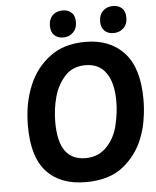

<svg xmlns="http://www.w3.org/2000/svg" viewBox="-61 -966 846 1041"><g transform="rotate(-5 362.0 -446.0)"><path d="M592.8 -915Q559.6 -915 538.1 -894.5Q516.6 -873 516.6 -837.9Q516.6 -803.7 535.2 -786.1Q553.7 -768.6 584 -768.6Q617.2 -768.6 638.7 -790Q660.2 -810.5 660.2 -845.7Q660.2 -880.9 641.6 -897.5Q623 -915 592.8 -915ZM319.3 -915Q285.2 -915 263.7 -894.5Q243.2 -873 243.2 -837.9Q243.2 -803.7 261.7 -786.1Q280.3 -768.6 309.6 -768.6Q342.8 -768.6 364.3 -790Q385.7 -810.5 385.7 -845.7Q385.7 -880.9 367.2 -897.5Q348.6 -915 319.3 -915ZM77.1 -305.7Q77.1 -137.7 151.4 -57.6Q225.6 23.4 364.3 23.4Q492.2 23.4 567.4 -37.1Q643.6 -97.7 677.7 -187.5Q697.3 -236.3 705.1 -289.1Q713.9 -342.8 713.9 -396.5Q713.9 -567.4 637.7 -650.4Q560.5 -734.4 426.8 -734.4Q309.6 -734.4 233.4 -676.8Q156.2 -619.1 118.2 -527.3Q97.7 -478.5 86.9 -421.9Q77.1 -366.2 77.1 -305.7ZM417 -608.4Q490.2 -608.4 528.3 -553.7Q566.4 -500 566.4 -398.4Q566.4 -338.9 550.8 -271.5Q535.2 -204.1 494.1 -159.2Q472.7 -134.8 442.4 -120.1Q412.1 -106.4 373 -106.4Q300.8 -106.4 263.7 -157.2Q226.6 -209 226.6 -315.4Q226.6 -349.6 231.4 -386.7Q236.3 -422.9 246.1 -457Q264.6 -519.5 305.7 -563.5Q346.7 -608.4 417 -608.4Z"/></g></svg>

Font: cl
Style: Bold Italic
Weight: 400
Designer: Mitja Miklavcic
Version: Version 7.504; 2011; Build 1022